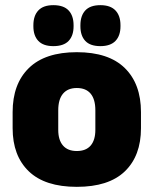

<svg xmlns="http://www.w3.org/2000/svg" viewBox="-20 -710 596 745"><path d="M278 15Q154.5 15 91.8 -45.2Q29 -105.5 29 -212.5V-275Q29 -384.5 92 -446Q155 -507.5 278 -507.5Q401.5 -507.5 464.2 -446Q527 -384.5 527 -275V-212.5Q527 -105.5 464.5 -45.2Q402 15 278 15ZM278 -124Q313.5 -124 331.8 -145.2Q350 -166.5 350 -206V-282Q350 -324.5 331.8 -346.5Q313.5 -368.5 278 -368.5Q243 -368.5 224.5 -346.5Q206 -324.5 206 -282V-206Q206 -166.5 224.5 -145.2Q243 -124 278 -124ZM187 -531Q148 -531 128.8 -551.2Q109.5 -571.5 109.5 -608V-612Q109.5 -649 128.8 -669.5Q148 -690 187 -690Q227 -690 246.2 -669.5Q265.5 -649 265.5 -612V-608Q265.5 -571.5 246.2 -551.2Q227 -531 187 -531ZM369.5 -531Q330 -531 311 -551.2Q292 -571.5 292 -608V-612Q292 -649 311 -669.5Q330 -690 369.5 -690Q408.5 -690 428 -669.5Q447.5 -649 447.5 -612V-608Q447.5 -571.5 428 -551.2Q408.5 -531 369.5 -531Z"/></svg>

Font: Anek Gujarati ExtraBold
Style: Regular
Weight: 800
Version: Version 1.003